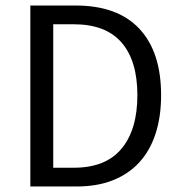

<svg xmlns="http://www.w3.org/2000/svg" viewBox="-20 -676 655 696"><path d="M90 0V-656H254Q406 -656 485 -572Q564 -488 564 -331Q564 -253 544 -191.5Q524 -130 485 -87.5Q446 -45 389 -22.5Q332 0 258 0ZM173 -68H248Q363 -68 420.5 -137Q478 -206 478 -331Q478 -456 420.5 -522Q363 -588 248 -588H173Z"/></svg>

Font: Processing Sans Pro
Style: Regular
Weight: 400
Designer: Paul D. Hunt
Foundry: Adobe Systems Incorporated
Version: Version 2.020;PS 2.000;hotconv 1.0.86;makeotf.lib2.5.63406